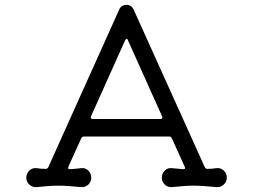

<svg xmlns="http://www.w3.org/2000/svg" viewBox="-20 -751 1040 789"><path d="M870 -60Q887 -62 899.5 -50Q912 -38 912 -21Q912 -4 899.5 7.5Q887 19 870 18Q813 12 778 12Q740 12 686 18Q669 19 657 7.5Q645 -4 645 -21Q645 -38 657 -50Q669 -62 686 -60Q697 -59 708.5 -58Q720 -57 732 -56H734Q744 -56 739 -66L686 -183Q683 -190 676 -190H324Q318 -190 314 -183L261 -66Q260 -64 260 -61Q260 -56 266 -56Q278 -56 290.5 -57.5Q303 -59 314 -60Q331 -62 343 -50Q355 -38 355 -21Q355 -4 343 7.5Q331 19 314 18Q256 12 222 12Q183 12 130 18Q113 19 100.5 7.5Q88 -4 88 -21Q88 -38 100.5 -50Q113 -62 130 -60Q148 -57 167 -57H169Q174 -57 178 -63L470 -712Q479 -731 500 -731Q520 -731 529 -712L822 -63Q826 -57 831 -57Q851 -57 870 -60ZM506 -585Q505 -591 500 -591Q497 -591 494 -585L354 -273Q353 -271 353 -269Q353 -262 361 -262H639Q651 -262 646 -273Z"/></svg>

Font: Kiwi Maru
Style: Regular
Weight: 400
Designer: Hiroki-Chan
Version: Version 1.100